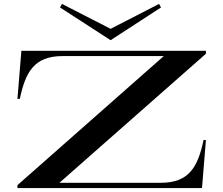

<svg xmlns="http://www.w3.org/2000/svg" viewBox="-20 -959 1139 979"><path d="M69 0H1010L1030 -245H1018C989 -108 944 -27 801 -27H283L1030 -685V-700H89L69 -455H81C110 -592 155 -673 298 -673H815L69 -15ZM286 -921 544 -754 801 -921 791 -939 544 -812 296 -939Z"/></svg>

Font: Sprat Extended Medium
Style: Regular
Weight: 500
Width: 9
Designer: Ethan Nakache
Foundry: Collletttivo
Version: Version 2.000;Glyphs 3.2 (3217)